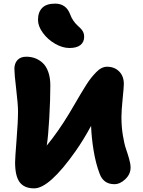

<svg xmlns="http://www.w3.org/2000/svg" viewBox="-20 -1077 786 1056"><path d="M361.8 -813Q323.7 -813 283 -836.4Q242.2 -859.9 215.6 -896.5Q189 -933.1 189 -967.8Q189 -1010.3 212.2 -1033.7Q235.4 -1057.1 283.2 -1057.1Q344.2 -1057.1 366.2 -997.1Q373 -978.5 383.5 -963.4Q394 -948.2 404.1 -939Q414.1 -929.7 423.1 -920.9Q432.1 -912.1 437.5 -900.9Q442.9 -889.6 442.9 -875Q442.9 -845.7 422.4 -829.3Q401.9 -813 361.8 -813ZM168 -41Q113.8 -41 88.4 -74.7Q63 -108.4 63 -184.1Q63 -206.5 71 -307.4Q79.1 -408.2 79.1 -463.9Q79.1 -502.4 69.1 -586.7Q59.1 -670.9 59.1 -698.2Q59.1 -728 75.9 -746.6Q92.8 -765.1 125 -765.1Q150.4 -765.1 172.9 -756.8Q195.3 -748.5 214.6 -731Q233.9 -713.4 245.4 -681.6Q256.8 -649.9 256.8 -606.9Q256.8 -527.8 251 -427.2Q245.1 -326.7 237.8 -280.8L236.8 -275.9Q300.3 -353.5 358.9 -450.2Q371.6 -471.2 390.6 -503.9Q409.7 -536.6 422.1 -557.6Q434.6 -578.6 451.2 -605.2Q467.8 -631.8 481 -648.2Q494.1 -664.6 509.3 -680.2Q524.4 -695.8 539.3 -702.9Q554.2 -710 568.8 -710Q609.4 -710 635.3 -684.1Q661.1 -658.2 661.1 -615.2Q661.1 -598.1 654.5 -533Q647.9 -467.8 647.9 -434.1Q647.9 -379.9 655.8 -332.3Q663.6 -284.7 673.1 -257.6Q682.6 -230.5 690.4 -202.6Q698.2 -174.8 698.2 -155.8Q698.2 -119.1 669.4 -91.6Q640.6 -64 608.9 -64Q548.8 -64 527.8 -122.1Q506.8 -177.2 495.1 -247.6Q483.4 -317.9 481 -384.8Q439.9 -308.6 396 -246.1Q251.5 -41 168 -41Z"/></svg>

Font: Shantell Sans Irregular Bouncy
Style: Regular
Weight: 800
Designer: Stephen Nixon, Anya Danilova, Shantell Martin
Foundry: Arrow Type
Version: Version 1.006;[9816181b4]